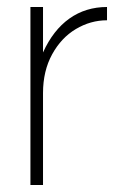

<svg xmlns="http://www.w3.org/2000/svg" viewBox="-20 -529 364 549"><path d="M286 -509V-471Q239 -471 197 -446Q155 -421 129 -373.5Q103 -326 103 -263V0H67V-509H103V-379Q132 -443 178.5 -476Q225 -509 286 -509Z"/></svg>

Font: SUIT Variable
Style: Regular
Weight: 400
Designer: Sunn Youn; Korean Glyphs from Source Han Sans (Sandoll Communications; Soo-young Jang, Joo-yeon Kang)
Foundry: Sunn
Version: Version 1.150;FEAKit 1.0